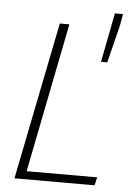

<svg xmlns="http://www.w3.org/2000/svg" viewBox="-52 -760 543 800"><g transform="rotate(5 219.0 -360.5)"><path d="M39 0H374L382 -34H87L211 -659H171ZM356 -515H382L421 -671L430 -721H396Z"/></g></svg>

Font: Source Sans Pro Light
Style: Italic
Weight: 300
Italic angle: -11°
Designer: Paul D. Hunt
Foundry: Adobe Systems Incorporated
Version: Version 3.006;hotconv 1.0.111;makeotfexe 2.5.65597